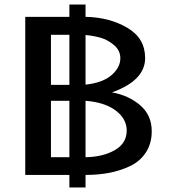

<svg xmlns="http://www.w3.org/2000/svg" viewBox="-20 -769 750 844"><path d="M91 0V-695H285V-749H356V-695Q461 -693 539.5 -647Q618 -601 618 -514Q618 -417 478 -365Q474 -364 472 -363Q545 -350 596 -306.5Q647 -263 647 -192Q647 -138 621 -98.5Q595 -59 551 -38.5Q507 -18 459 -9Q411 0 356 0V55H285V0ZM204 -78H285V-326H204V-294ZM204 -396H285V-616H204V-573ZM356 -78Q432 -79 484.5 -109Q537 -139 537 -195Q537 -246 489.5 -282.5Q442 -319 356 -326ZM356 -397Q431 -405 470 -438.5Q509 -472 509 -513Q509 -547 481.5 -570.5Q454 -594 422.5 -603Q391 -612 356 -615Z"/></svg>

Font: Coval
Style: Medium
Weight: 500
Foundry: Context Ltd
Version: Version 001.000